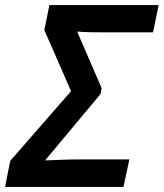

<svg xmlns="http://www.w3.org/2000/svg" viewBox="-42 -734 643 754"><path d="M-22 0H443L466 -108H273C225 -108 182 -106 135 -104L353 -365L357 -388L261 -610C292 -607 342 -607 369 -607H559L581 -714H152L132 -616L237 -376L-2 -102Z"/></svg>

Font: Noto Sans SemiBold
Style: Italic
Weight: 600
Italic angle: -12°
Designer: Monotype Design Team
Foundry: Monotype Imaging Inc.
Version: Version 2.013